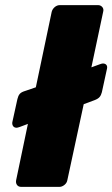

<svg xmlns="http://www.w3.org/2000/svg" viewBox="-20 -730 439 750"><path d="M63 0Q52 0 46.5 -7.5Q41 -15 43 -26L89 -246L57 -234Q48 -231 45 -231Q36 -231 31.5 -237Q27 -243 28 -252L48 -343Q51 -356 57 -363Q63 -370 76 -374L120 -389L182 -684Q185 -695 194 -702.5Q203 -710 214 -710H363Q373 -710 379.5 -702.5Q386 -695 383 -684L337 -467L370 -479Q378 -482 382 -482Q391 -482 395.5 -476.5Q400 -471 398 -462L378 -370Q375 -358 369 -351Q363 -344 350 -339L307 -323L243 -26Q241 -15 231.5 -7.5Q222 0 212 0Z"/></svg>

Font: Rubik ExtraBold
Style: Italic
Weight: 800
Italic angle: -12°
Designer: Hubert and Fischer
Foundry: Hubert and Fischer
Version: Version 2.300;gftools[0.9.30]